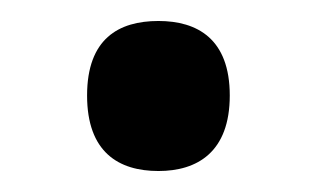

<svg xmlns="http://www.w3.org/2000/svg" viewBox="-20 -447 302 183"><path d="M131 -284C168 -284 199 -302 199 -356C199 -410 168 -427 131 -427C93 -427 63 -410 63 -356C63 -302 93 -284 131 -284Z"/></svg>

Font: Noto Serif Malayalam Medium
Style: Regular
Weight: 500
Designer: Indian type Foundry, Jelle Bosma, Monotype Design Team
Foundry: Monotype Imaging Inc.
Version: Version 2.104